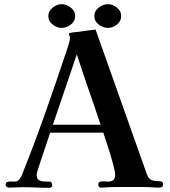

<svg xmlns="http://www.w3.org/2000/svg" viewBox="-20 -896 814 922"><path d="M463 -297Q435 -382 405.5 -466Q376 -550 349 -635Q320 -550 291.5 -466Q263 -382 234 -297ZM763 -10Q763 5 744 5Q738 5 732 5Q726 5 719 4Q694 2 667.5 2Q641 2 615 2Q582 2 549 2Q516 2 482 4Q478 5 474 5Q470 5 466 5Q452 5 452 -9Q452 -21 460.5 -23.5Q469 -26 480 -25Q491 -24 498 -24Q516 -24 524.5 -31.5Q533 -39 533 -58Q533 -69 526 -96.5Q519 -124 509 -157Q499 -190 489.5 -218.5Q480 -247 476 -259H221Q219 -253 212 -232Q205 -211 195.5 -183Q186 -155 177 -128Q168 -101 162 -81.5Q156 -62 156 -58Q156 -39 166 -32Q176 -25 191 -24.5Q206 -24 220 -24Q225 -24 228 -17.5Q231 -11 231 -6Q231 0 226.5 3Q222 6 217 6Q184 6 151.5 4.5Q119 3 87 3Q71 3 55 4Q39 5 22 5Q17 5 12 1Q7 -3 7 -8Q7 -19 15 -22Q23 -25 33.5 -24.5Q44 -24 51 -24Q64 -24 72.5 -34.5Q81 -45 85 -55Q144 -203 197 -352.5Q250 -502 300 -653Q304 -664 310 -684Q316 -704 316 -714Q316 -720 313.5 -724.5Q311 -729 311 -733Q311 -737 321 -739Q331 -741 342 -742Q353 -743 356 -743Q377 -746 397.5 -749Q418 -752 439 -754L684 -63Q692 -39 705.5 -32.5Q719 -26 742 -26Q751 -26 757 -23.5Q763 -21 763 -10ZM341 -819Q341 -794 320 -778Q299 -762 276 -762Q254 -762 233 -778Q212 -794 212 -819Q212 -843 233 -859.5Q254 -876 276 -876Q299 -876 320 -859.5Q341 -843 341 -819ZM562 -819Q562 -794 541.5 -778Q521 -762 498 -762Q475 -762 454 -778Q433 -794 433 -819Q433 -843 454 -859.5Q475 -876 498 -876Q521 -876 541.5 -859.5Q562 -843 562 -819Z"/></svg>

Font: Kaisei HarunoUmi
Style: Bold
Weight: 700
Designer: Font-Kai, 金井和夫
Foundry: KAZUO KANAI
Version: Version 5.003